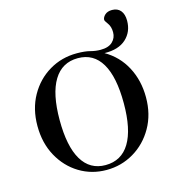

<svg xmlns="http://www.w3.org/2000/svg" viewBox="-102 -752 770 848"><g transform="rotate(-15 282.5 -328.0)"><path d="M539.5 -604Q539.5 -553 504.8 -521.2Q470 -489.5 406 -491Q467 -456 499.8 -394.2Q532.5 -332.5 532.5 -255.5Q532.5 -177.5 498.2 -117.5Q464 -57.5 407 -23.8Q350 10 282 10Q214 10 158.2 -24Q102.5 -58 69.5 -118.2Q36.5 -178.5 36.5 -256.5Q36.5 -334.5 70.2 -394.5Q104 -454.5 160.8 -488.2Q217.5 -522 287 -522Q324 -522 347.2 -515.8Q370.5 -509.5 393.5 -509.5Q430 -509.5 448.2 -527Q466.5 -544.5 466.5 -570.5Q466.5 -596 454.5 -612.2Q442.5 -628.5 442.5 -633Q442.5 -644.5 454.2 -655.5Q466 -666.5 487 -666.5Q512 -666.5 525.8 -650Q539.5 -633.5 539.5 -604ZM283 -12Q356 -12 393.5 -73.8Q431 -135.5 431 -255.5Q431 -376 394.2 -438Q357.5 -500 286 -500Q213.5 -500 175.8 -438.2Q138 -376.5 138 -256.5Q138 -136 175 -74Q212 -12 283 -12Z"/></g></svg>

Font: Newsreader Display
Style: Regular
Weight: 400
Designer: Hugues Gentile
Foundry: Production Type
Version: Version 1.001